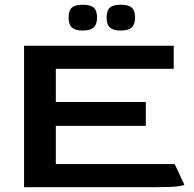

<svg xmlns="http://www.w3.org/2000/svg" viewBox="-20 -778 806 798"><path d="M80 0V-588H702V-492H212V-354H586V-255H212V-96H706L746 -11Q746 -7 719 -3.5Q692 0 626 0ZM481.8 -651Q451.2 -651 437.2 -663.4Q423.1 -675.8 423.1 -704.7Q423.1 -734.5 436.8 -746.5Q450.4 -758.4 481.8 -758.4Q513.2 -758.4 527.3 -746.5Q541.3 -734.5 541.3 -704.7Q541.3 -676.6 527.3 -663.8Q513.2 -651 481.8 -651ZM323.8 -651Q293.2 -651 279.2 -663.4Q265.1 -675.8 265.1 -704.7Q265.1 -734.5 278.8 -746.5Q292.4 -758.4 323.8 -758.4Q355.2 -758.4 369.3 -746.5Q383.3 -734.5 383.3 -704.7Q383.3 -676.6 369.3 -663.8Q355.2 -651 323.8 -651Z"/></svg>

Font: Goldman
Style: Regular
Weight: 400
Designer: Jaikishan Patel
Version: Version 1.000; ttfautohint (v1.8.3)